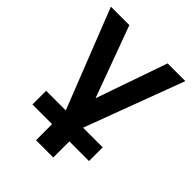

<svg xmlns="http://www.w3.org/2000/svg" viewBox="-201 -606 912 912"><g transform="rotate(45 255.0 -150.0)"><path d="M70 0H202L5 -500H129L261 -141L386 -500H505L318 0H450V92H318V200H202V92H70Z"/></g></svg>

Font: Retni Sans
Style: Bold
Weight: 700
Designer: Vitaly Kuzmin
Foundry: ParaType Ltd.
Version: Version 1.00;March 2, 2019;FontCreator 11.5.0.2425 64-bit; t